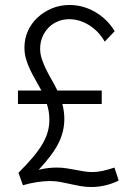

<svg xmlns="http://www.w3.org/2000/svg" viewBox="-20 -735 539 770"><path d="M52 -372H146Q135 -393 123 -413.5Q111 -434 101 -455Q91 -476 84.5 -498Q78 -520 78 -544Q78 -580 92 -611Q106 -642 131 -665Q156 -688 188.5 -701.5Q221 -715 259 -715Q313 -715 361.5 -687Q410 -659 440 -610L400 -568Q376 -610 337.5 -634Q299 -658 257 -658Q233 -658 211.5 -649Q190 -640 174.5 -624Q159 -608 150 -586.5Q141 -565 141 -540Q141 -518 148 -497.5Q155 -477 165 -456.5Q175 -436 187 -415.5Q199 -395 210 -372H388V-318H230Q238 -288 238 -258Q238 -208 215 -161.5Q192 -115 135 -54Q171 -63 208 -63Q229 -63 247 -60Q265 -57 282 -54Q299 -51 315.5 -48Q332 -45 350 -45Q370 -45 391 -49.5Q412 -54 439 -63L456 -11Q430 2 402 8.5Q374 15 347 15Q324 15 304 11.5Q284 8 264 3.5Q244 -1 223.5 -5Q203 -9 180 -9Q157 -9 127.5 -4.5Q98 0 72 8L54 -42Q88 -76 112 -104.5Q136 -133 150.5 -158Q165 -183 171.5 -206.5Q178 -230 178 -254Q178 -271 175.5 -287Q173 -303 168 -318H52Z"/></svg>

Font: Oxford Sans
Style: Regular
Weight: 400
Designer: Matt McInerney, Pablo Impallari, Rodrigo Fuenzalida
Foundry: Matt McInerney, Pablo Impallari, Rodrigo Fuenzalida
Version: Version 3.000g; ttfautohint (v1.5) -l 8 -r 28 -G 28 -x 14 -D